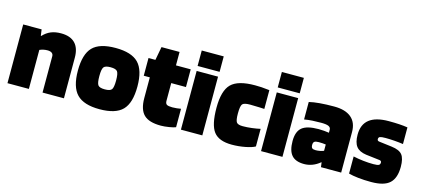

<svg xmlns="http://www.w3.org/2000/svg" viewBox="-56 -1107 3425 1560"><g transform="rotate(15 1657.0 -327.0)"><path d="M214 0H34V-494H189L196 -442H200Q230 -474 266 -489Q302 -504 351 -504Q429 -504 469 -463Q509 -422 509 -342V0H329V-305Q329 -323 316.5 -332.5Q304 -342 279 -342Q262 -342 246 -338.5Q230 -335 214 -328Z M1061 -247Q1061 -108 1003 -48.5Q945 11 810 11Q677 11 618.5 -49.5Q560 -110 560 -247Q560 -385 617.5 -444.5Q675 -504 810 -504Q944 -504 1002.5 -444Q1061 -384 1061 -247ZM740 -249Q740 -191 753 -173.5Q766 -156 810 -156Q855 -156 868 -173.5Q881 -191 881 -249Q881 -307 868 -324.5Q855 -342 810 -342Q766 -342 753 -324.5Q740 -307 740 -249Z M1139 -345H1088V-494H1146L1167 -607H1319V-494H1443V-345H1319V-196Q1319 -173 1331.5 -165Q1344 -157 1378 -157Q1393 -157 1415 -159Q1437 -161 1450 -164V-9Q1435 -2 1395.5 4.5Q1356 11 1326 11Q1226 11 1182.5 -32Q1139 -75 1139 -171Z M1675 -535H1490V-665H1675ZM1673 0H1493V-494H1673Z M2117 -174V-26Q2092 -11 2036.5 0Q1981 11 1923 11Q1814 11 1770 -46.5Q1726 -104 1726 -247Q1726 -391 1782.5 -447.5Q1839 -504 1982 -504Q2012 -504 2037 -502.5Q2062 -501 2104 -496V-338Q2103 -338 2064 -340Q2025 -342 1984 -342Q1933 -342 1919.5 -326Q1906 -310 1906 -247Q1906 -190 1918 -173.5Q1930 -157 1970 -157Q2007 -157 2047 -162Q2087 -167 2117 -174Z M2349 -535H2164V-665H2349ZM2347 0H2167V-494H2347Z M2531 11Q2459 11 2426 -27Q2393 -65 2393 -146Q2393 -226 2434.5 -260Q2476 -294 2573 -294Q2596 -294 2619.5 -292Q2643 -290 2661 -287V-312Q2661 -332 2642 -340.5Q2623 -349 2580 -349Q2539 -349 2505.5 -347Q2472 -345 2438 -339V-486Q2475 -495 2527.5 -499.5Q2580 -504 2648 -504Q2742 -504 2791.5 -462.5Q2841 -421 2841 -341V0H2671L2666 -39H2663Q2633 -14 2599.5 -1.5Q2566 11 2531 11ZM2602 -192Q2576 -192 2565.5 -184.5Q2555 -177 2555 -157Q2555 -137 2563.5 -129.5Q2572 -122 2593 -122Q2610 -122 2628.5 -125.5Q2647 -129 2661 -135V-188Q2647 -190 2632.5 -191Q2618 -192 2602 -192Z M3117 -365Q3082 -365 3070 -360Q3058 -355 3058 -340Q3058 -332 3062.5 -328Q3067 -324 3076 -323L3182 -310Q3248 -302 3272.5 -271Q3297 -240 3297 -170Q3297 -76 3250.5 -32.5Q3204 11 3095 11Q3036 11 2986.5 5.5Q2937 0 2905 -9V-153Q2945 -144 2990 -139Q3035 -134 3075 -134Q3109 -134 3120.5 -140Q3132 -146 3132 -163Q3132 -169 3128 -173.5Q3124 -178 3116 -179L2999 -193Q2941 -201 2915.5 -234Q2890 -267 2890 -333Q2890 -419 2944.5 -461.5Q2999 -504 3107 -504Q3156 -504 3196 -501.5Q3236 -499 3266 -494V-354Q3232 -359 3192 -362Q3152 -365 3117 -365Z"/></g></svg>

Font: Blinker ExtraBold
Style: Regular
Weight: 800
Designer: Juergen Huber
Foundry: supertype
Version: Version 1.017;hotconv 1.0.117;makeotfexe 2.5.65602